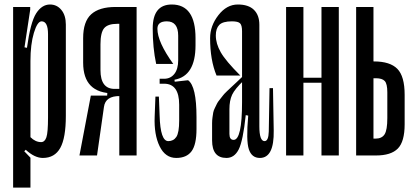

<svg xmlns="http://www.w3.org/2000/svg" viewBox="-20 -698 1853 862"><path d="M195.6 -171.1V-544.4Q195.6 -602.2 166.7 -602.2Q147.8 -602.2 132.2 -550.6Q116.7 -498.9 116.7 -424.4V-82.2Q138.9 -60 164.4 -60Q181.1 -60 188.3 -81.7Q195.6 -103.3 195.6 -171.1ZM275.6 -587.8V-177.8Q275.6 -78.9 250.6 -33.9Q225.6 11.1 172.2 11.1Q135.6 11.1 95.6 -25.6L88.9 -18.9L116.7 10V144.4H38.9V-666.7H115.6V-654.4L90 -485.6L101.1 -483.3Q116.7 -597.8 142.2 -637.8Q167.8 -677.8 204.4 -677.8Q235.6 -677.8 255.6 -653.3Q275.6 -628.9 275.6 -587.8Z M515.6 0V-666.7H593.3V0ZM494.4 -298.9H553.3L552.2 -278.9H490Q353.3 -278.9 353.3 -416.7V-526.7Q353.3 -601.1 389.4 -633.9Q425.6 -666.7 498.9 -666.7H553.3V-591.1H506.7Q464.4 -591.1 447.8 -571.7Q431.1 -552.2 431.1 -498.9V-383.3Q431.1 -298.9 494.4 -298.9ZM461.1 -268.9 462.2 -286.7 518.9 -282.2V-266.7Q453.3 -267.8 446.7 -217.8L415.6 0H336.7L387.8 -268.9Z M824.4 -337.8 764.4 -331.1 763.3 -340Q857.8 -356.7 857.8 -494.4V-526.7Q857.8 -677.8 751.1 -677.8Q665.6 -677.8 665.6 -570Q665.6 -483.3 681.1 -411.1H757.8Q686.7 -510 686.7 -568.9Q686.7 -602.2 728.9 -602.2Q780 -602.2 780 -537.8V-427.8Q780 -387.8 762.8 -366.1Q745.6 -344.4 716.7 -344.4H696.7V-322.2H716.7Q784.4 -322.2 784.4 -227.8V-156.7Q784.4 -102.2 771.7 -83.3Q758.9 -64.4 735.6 -64.4Q700 -64.4 696.7 -177.8L693.3 -264.4H677.8L674.4 -174.4Q671.1 -93.3 696.7 -41.1Q722.2 11.1 771.1 11.1Q817.8 11.1 840 -18.9Q862.2 -48.9 862.2 -118.9V-172.2Q862.2 -311.1 824.4 -337.8Z M996.7 11.1Q1032.2 11.1 1051.7 -27.2Q1071.1 -65.6 1083.3 -181.1L1094.4 -178.9Q1084.4 -66.7 1097.2 -27.8Q1110 11.1 1146.7 11.1Q1211.1 11.1 1208.9 -112.2L1205.6 -302.2H1190L1186.7 -107.8Q1185.6 -64.4 1167.8 -64.4Q1144.4 -64.4 1144.4 -131.1V-586.7Q1144.4 -630 1120 -653.9Q1095.6 -677.8 1047.8 -677.8Q997.8 -677.8 960.6 -630Q923.3 -582.2 923.3 -526.7Q923.3 -427.8 952.2 -358.9H1058.9Q993.3 -424.4 971.1 -463.3Q948.9 -502.2 948.9 -538.9Q948.9 -570 964.4 -586.1Q980 -602.2 1021.1 -602.2Q1048.9 -602.2 1057.8 -593.3Q1066.7 -584.4 1066.7 -557.8V-352.2Q1061.1 -346.7 1042.2 -328.9Q1023.3 -311.1 1018.9 -307.2Q1014.4 -303.3 999.4 -288.9Q984.4 -274.4 981.1 -269.4Q977.8 -264.4 967.2 -251.7Q956.7 -238.9 953.9 -232.2Q951.1 -225.6 945 -213.9Q938.9 -202.2 937.2 -192.2Q935.6 -182.2 933.9 -170Q932.2 -157.8 932.2 -144.4V-67.8Q932.2 11.1 996.7 11.1ZM1028.9 -70Q1010 -70 1010 -96.7V-207.8Q1010 -246.7 1022.2 -272.8Q1034.4 -298.9 1074.4 -336.7L1066.7 -352.2V-240Q1066.7 -70 1028.9 -70Z M1264.4 -666.7H1342.2V0H1264.4ZM1423.3 -666.7H1501.1V0H1423.3ZM1441.1 -326.7H1316.7V-348.9H1441.1Z M1656.7 -666.7V0H1578.9V-666.7ZM1667.8 -346.7H1608.9V-422.2H1658.9Q1731.1 -422.2 1763.9 -388.9Q1796.7 -355.6 1796.7 -272.2V-140Q1796.7 -62.2 1766.1 -31.1Q1735.6 0 1667.8 0H1618.9V-75.6H1665.6Q1694.4 -75.6 1706.7 -95Q1718.9 -114.4 1718.9 -167.8V-283.3Q1718.9 -322.2 1707.2 -334.4Q1695.6 -346.7 1667.8 -346.7Z"/></svg>

Font: Le Murmure
Style: Regular
Weight: 600
Width: 2
Designer: Jeremy Landes, Alexander Slobzheninov (Cyrillic)
Foundry: Velvetyne Type Foundry
Version: Version 1.0